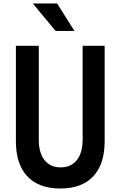

<svg xmlns="http://www.w3.org/2000/svg" viewBox="-20 -1062 690 1099"><path d="M71 -800H202V-262Q202 -187 235 -145.5Q268 -104 327 -104Q387 -104 420 -146Q453 -188 453 -263V-800H579V-253Q579 -122 513.5 -52.5Q448 17 325 17Q202 17 136.5 -52.5Q71 -122 71 -253ZM406 -885H298L168 -1042H307Z"/></svg>

Font: Martian Mono SemiCondensed Medium
Style: Regular
Weight: 500
Width: 4
Designer: Roman Shamin
Foundry: Evil Martians
Version: Version 1.000